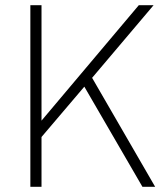

<svg xmlns="http://www.w3.org/2000/svg" viewBox="-20 -720 636 740"><path d="M97 0V-700H140V-255L515 -700H572L335 -420L578 0H529L305 -386L140 -192V0Z"/></svg>

Font: Haskoy ExtraLight
Style: Regular
Weight: 200
Designer: Ertekin Erdin
Foundry: Ertekin Erdin
Version: Version 2.000; ttfautohint (v1.8.4.7-5d5b)